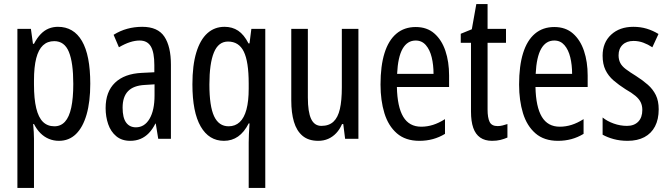

<svg xmlns="http://www.w3.org/2000/svg" viewBox="-20 -678 3270 938"><path d="M263 -547Q340 -547 380.5 -477.5Q421 -408 421 -269Q421 -181 403 -118.5Q385 -56 351 -23Q317 10 268 10Q242 10 219 0.5Q196 -9 177.5 -27.5Q159 -46 146 -72H142Q144 -51 145 -33Q146 -15 146 0V240H65V-537H131L141 -464H146Q161 -493 179 -511.5Q197 -530 218 -538.5Q239 -547 263 -547ZM245 -477Q212 -477 190 -456.5Q168 -436 157 -393.5Q146 -351 146 -285V-265Q146 -195 157 -149.5Q168 -104 190 -82.5Q212 -61 246 -61Q277 -61 297.5 -83.5Q318 -106 328 -152Q338 -198 338 -268Q338 -372 316.5 -424.5Q295 -477 245 -477Z M675 -547Q751 -547 783 -499Q815 -451 815 -362V0H753L741 -74H739Q725 -46 707 -27.5Q689 -9 666.5 0.5Q644 10 616 10Q575 10 548 -12.5Q521 -35 508.5 -71.5Q496 -108 496 -150Q496 -230 542 -274Q588 -318 673 -322L734 -325V-360Q734 -422 717 -451Q700 -480 662 -480Q640 -480 615 -472Q590 -464 561 -447L535 -508Q567 -528 602 -537.5Q637 -547 675 -547ZM687 -263Q632 -260 605.5 -232.5Q579 -205 579 -152Q579 -103 596 -79.5Q613 -56 644 -56Q686 -56 710.5 -97.5Q735 -139 735 -212V-266Z M1195 18Q1195 1 1196 -22Q1197 -45 1199 -75H1195Q1173 -32 1143 -11Q1113 10 1074 10Q1001 10 960.5 -60Q920 -130 920 -266Q920 -359 939 -421.5Q958 -484 993 -515.5Q1028 -547 1077 -547Q1115 -547 1143.5 -528Q1172 -509 1194 -466H1199L1208 -537H1276V240H1195ZM1097 -61Q1129 -61 1151 -81.5Q1173 -102 1184 -143Q1195 -184 1195 -245V-270Q1195 -377 1171 -426Q1147 -475 1094 -475Q1047 -475 1025 -421.5Q1003 -368 1003 -265Q1003 -159 1026 -110Q1049 -61 1097 -61Z M1731 -537V0H1666L1657 -72H1651Q1640 -46 1622.5 -27.5Q1605 -9 1583 0.5Q1561 10 1535 10Q1487 10 1458 -14.5Q1429 -39 1416 -83Q1403 -127 1403 -187V-537H1484V-202Q1484 -131 1500 -97Q1516 -63 1550 -63Q1587 -63 1609 -83.5Q1631 -104 1640.5 -145.5Q1650 -187 1650 -251V-537Z M2011 -546Q2066 -546 2102 -514.5Q2138 -483 2156 -429.5Q2174 -376 2174 -309V-253H1919Q1921 -156 1950 -107.5Q1979 -59 2038 -59Q2067 -59 2095.5 -68Q2124 -77 2154 -96V-24Q2126 -7 2095 1.5Q2064 10 2029 10Q1961 10 1919 -26.5Q1877 -63 1858 -125Q1839 -187 1839 -265Q1839 -356 1858.5 -418.5Q1878 -481 1916.5 -513.5Q1955 -546 2011 -546ZM2011 -480Q1970 -480 1947 -440Q1924 -400 1920 -317H2098Q2098 -361 2089 -398Q2080 -435 2060.5 -457.5Q2041 -480 2011 -480Z M2411 -62Q2423 -62 2435 -65Q2447 -68 2459 -72V-6Q2443 1 2425 5.5Q2407 10 2384 10Q2349 10 2326 -6Q2303 -22 2292 -53.5Q2281 -85 2281 -133V-469H2231V-513L2285 -535L2307 -658H2362V-537H2452V-469H2362V-143Q2362 -103 2372 -82.5Q2382 -62 2411 -62Z M2688 -546Q2743 -546 2779 -514.5Q2815 -483 2833 -429.5Q2851 -376 2851 -309V-253H2596Q2598 -156 2627 -107.5Q2656 -59 2715 -59Q2744 -59 2772.5 -68Q2801 -77 2831 -96V-24Q2803 -7 2772 1.5Q2741 10 2706 10Q2638 10 2596 -26.5Q2554 -63 2535 -125Q2516 -187 2516 -265Q2516 -356 2535.5 -418.5Q2555 -481 2593.5 -513.5Q2632 -546 2688 -546ZM2688 -480Q2647 -480 2624 -440Q2601 -400 2597 -317H2775Q2775 -361 2766 -398Q2757 -435 2737.5 -457.5Q2718 -480 2688 -480Z M3198 -144Q3198 -95 3180 -60.5Q3162 -26 3128 -8Q3094 10 3046 10Q3009 10 2978 1.5Q2947 -7 2924 -20V-104Q2946 -86 2978 -74.5Q3010 -63 3043 -63Q3078 -63 3098 -83.5Q3118 -104 3118 -141Q3118 -162 3110 -178.5Q3102 -195 3084 -210Q3066 -225 3036 -242Q3003 -263 2977.5 -285Q2952 -307 2938 -336Q2924 -365 2924 -406Q2924 -470 2965.5 -508.5Q3007 -547 3074 -547Q3109 -547 3139 -538Q3169 -529 3197 -512L3167 -447Q3146 -461 3123 -469.5Q3100 -478 3075 -478Q3041 -478 3021.5 -459Q3002 -440 3002 -408Q3002 -387 3010 -371Q3018 -355 3037 -340.5Q3056 -326 3087 -307Q3120 -286 3145 -264Q3170 -242 3184 -213.5Q3198 -185 3198 -144Z"/></svg>

Font: Noto Sans ExtraCondensed
Style: Regular
Weight: 400
Width: 2
Designer: Monotype Design Team
Foundry: Monotype Imaging Inc.
Version: Version 2.013